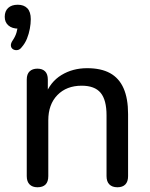

<svg xmlns="http://www.w3.org/2000/svg" viewBox="-40 -784 632 811"><path d="M52 -585Q44 -574 33.5 -572.5Q23 -571 15 -576Q7 -581 6 -591Q5 -601 14 -614Q25 -630 30 -647.5Q35 -665 35 -679L38 -663Q11 -663 -4.5 -676.5Q-20 -690 -20 -713Q-20 -737 -5.5 -750.5Q9 -764 35 -764Q61 -764 75.5 -749Q90 -734 90 -703Q90 -684 86 -662.5Q82 -641 74 -621Q66 -601 52 -585ZM118 7Q97 7 85 -5Q73 -17 73 -40V-448Q73 -471 85 -482.5Q97 -494 118 -494Q139 -494 150.5 -482.5Q162 -471 162 -448V-366L151 -381Q172 -438 219.5 -467Q267 -496 328 -496Q387 -496 425 -475Q463 -454 482 -411Q501 -368 501 -302V-40Q501 -17 489.5 -5Q478 7 456 7Q434 7 422 -5Q410 -17 410 -40V-297Q410 -362 385 -392Q360 -422 305 -422Q241 -422 202.5 -382.5Q164 -343 164 -276V-40Q164 7 118 7Z"/></svg>

Font: Nunito Medium
Style: Regular
Weight: 500
Designer: Vernon Adams
Foundry: Vernon Adams
Version: Version 3.602